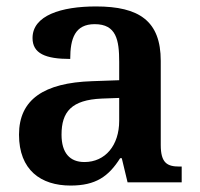

<svg xmlns="http://www.w3.org/2000/svg" viewBox="-20 -566 622 596"><path d="M199 10C277 10 317 -18 353 -75H358L376 0H544V-49H537C499 -49 479 -60 479 -116V-377C479 -501 412 -546 278 -546C170 -546 81 -518 81 -448C81 -400 121 -383 198 -383C198 -447 213 -491 274 -491C341 -491 350 -442 350 -374V-317L266 -314C116 -309 39 -257 39 -148C39 -38 107 10 199 10ZM242 -63C197 -63 171 -91 171 -148C171 -219 202 -256 296 -260L350 -262V-191C350 -115 307 -63 242 -63Z"/></svg>

Font: Noto Serif SemiBold
Style: Regular
Weight: 600
Designer: Monotype Design Team
Foundry: Monotype Imaging Inc.
Version: Version 2.013